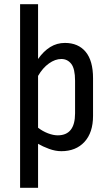

<svg xmlns="http://www.w3.org/2000/svg" viewBox="-20 -703 530 908"><path d="M75 185V-683H160V-424Q186 -461 217.5 -480.5Q249 -500 287 -500Q350 -500 385 -458Q420 -416 420 -333V-155Q420 -76 379.5 -32Q339 12 270 12Q242 12 212 1Q182 -10 160 -23V185ZM270 -424Q241 -424 211.5 -403Q182 -382 160 -344V-99Q182 -82 207 -72.5Q232 -63 253 -63Q335 -63 335 -167V-321Q335 -378 317 -401Q299 -424 270 -424Z"/></svg>

Font: Ropa Sans
Style: Regular
Weight: 400
Designer: Botio Nikoltchev
Foundry: Botjo Nikoltchev
Version: Version 1.002